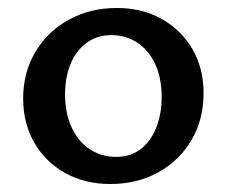

<svg xmlns="http://www.w3.org/2000/svg" viewBox="-20 -450 569 481"><path d="M256 11Q193 11 143.5 -16.5Q94 -44 66 -92.5Q38 -141 38 -203Q38 -269 69 -320.5Q100 -372 153 -401Q206 -430 273 -430Q336 -430 385 -402.5Q434 -375 462 -327Q490 -279 490 -217Q490 -151 460 -99.5Q430 -48 377 -18.5Q324 11 256 11ZM270 -57Q309 -57 334.5 -78Q360 -99 372.5 -133Q385 -167 385 -206Q385 -255 368.5 -290Q352 -325 323.5 -343.5Q295 -362 259 -362Q222 -362 195.5 -341.5Q169 -321 156 -288Q143 -255 143 -214Q143 -165 160 -129.5Q177 -94 206 -75.5Q235 -57 270 -57Z"/></svg>

Font: Ysabeau Infant SemiBold
Style: Regular
Weight: 600
Designer: Christian Thalmann (Catharsis Fonts)
Version: Version 2.002; featfreeze: ss01,ss02,lnum